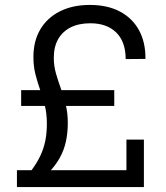

<svg xmlns="http://www.w3.org/2000/svg" viewBox="-20 -758 674 778"><path d="M104.7 -63.9Q129.4 -97 143.4 -126.7Q157.3 -156.4 163.6 -187.6Q169.9 -218.9 169.9 -257Q169.9 -297.3 161.6 -330.4Q153.4 -363.6 142.6 -394.1Q131.9 -424.7 123.6 -456.9Q115.4 -489.1 115.4 -527Q115.4 -592 143.5 -639.2Q171.6 -686.4 223 -712.2Q274.4 -738 344.3 -738Q415.1 -738 465.7 -711.4Q516.3 -684.7 543.1 -635.9Q570 -587 569.4 -519.3L489.3 -518.6Q489 -589.3 450.8 -626.5Q412.6 -663.7 346 -663.7Q299.6 -663.7 266.4 -647.1Q233.3 -630.4 215.6 -599.3Q198 -568.1 198 -523.7Q198 -490.9 206.7 -460.6Q215.4 -430.4 226.4 -399.8Q237.3 -369.1 246 -335Q254.7 -300.9 254.7 -260.1Q254.7 -220.7 247.2 -185.2Q239.7 -149.7 221.4 -117Q203.1 -84.3 170 -51ZM48.6 0V-68.3H492.3V-192.3H563.1V0ZM65.7 -328.7V-392.9H443V-328.7Z"/></svg>

Font: Mona Sans ExtraLight
Style: Regular
Weight: 200
Designer: Deni Anggara
Foundry: GitHub
Version: Version 2.000